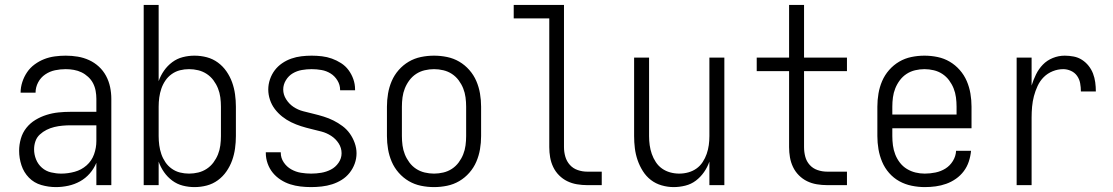

<svg xmlns="http://www.w3.org/2000/svg" viewBox="-20 -755 4540 783"><path d="M208 8Q178 8 148.5 -0.5Q119 -9 98 -30.5Q77 -52 67.5 -81Q58 -110 58 -140Q58 -165 65 -189.5Q72 -214 87.5 -233.5Q103 -253 124.5 -266Q146 -279 170 -286.5Q194 -294 218.5 -296.5Q243 -299 268 -299H373V-352Q373 -368 370 -384.5Q367 -401 359.5 -415.5Q352 -430 339.5 -441.5Q327 -453 312.5 -460Q298 -467 281.5 -470Q265 -473 248 -473Q226 -473 204.5 -468.5Q183 -464 164.5 -451.5Q146 -439 135.5 -419Q125 -399 125 -377H64Q64 -399 71 -420.5Q78 -442 90.5 -460.5Q103 -479 121.5 -492.5Q140 -506 160.5 -514Q181 -522 203.5 -525Q226 -528 248 -528Q273 -528 297 -524Q321 -520 343 -510Q365 -500 383 -483.5Q401 -467 412.5 -445.5Q424 -424 429 -400Q434 -376 434 -352V0H373V-91Q363 -67 346 -47.5Q329 -28 306.5 -15.5Q284 -3 258.5 2.5Q233 8 208 8ZM230 -47Q257 -47 284.5 -54.5Q312 -62 333 -80.5Q354 -99 363.5 -125.5Q373 -152 373 -180V-244H268Q252 -244 235 -242.5Q218 -241 201.5 -237Q185 -233 170 -225.5Q155 -218 142.5 -206.5Q130 -195 124.5 -179Q119 -163 119 -146Q119 -125 127 -105Q135 -85 151 -71Q167 -57 188 -52Q209 -47 230 -47Z M773 8Q749 8 725.5 2Q702 -4 682.5 -18.5Q663 -33 649 -53Q635 -73 627 -96V0H566V-735H627V-424Q635 -447 649 -467Q663 -487 682.5 -501.5Q702 -516 725.5 -522Q749 -528 773 -528Q799 -528 823.5 -521.5Q848 -515 868.5 -500Q889 -485 903.5 -464Q918 -443 926.5 -419.5Q935 -396 938.5 -370.5Q942 -345 942 -320V-200Q942 -175 938.5 -149.5Q935 -124 926.5 -100.5Q918 -77 903.5 -56Q889 -35 868.5 -20Q848 -5 823.5 1.5Q799 8 773 8ZM751 -47Q770 -47 788.5 -51.5Q807 -56 823 -66.5Q839 -77 850.5 -92.5Q862 -108 869 -125.5Q876 -143 878.5 -162Q881 -181 881 -200V-320Q881 -339 878.5 -358Q876 -377 869 -394.5Q862 -412 850.5 -427.5Q839 -443 823 -453.5Q807 -464 788.5 -468.5Q770 -473 751 -473Q732 -473 714 -468.5Q696 -464 680.5 -453Q665 -442 654.5 -426.5Q644 -411 638 -393.5Q632 -376 629.5 -357.5Q627 -339 627 -320V-200Q627 -181 629.5 -162.5Q632 -144 638 -126.5Q644 -109 654.5 -93.5Q665 -78 680.5 -67Q696 -56 714 -51.5Q732 -47 751 -47Z M1249 8Q1227 8 1205.5 5.5Q1184 3 1163.5 -3.5Q1143 -10 1124.5 -22Q1106 -34 1092.5 -50.5Q1079 -67 1071.5 -88Q1064 -109 1064 -131Q1064 -132 1064 -132.5Q1064 -133 1064 -134H1125Q1125 -134 1125 -133.5Q1125 -133 1125 -132Q1125 -111 1137 -93Q1149 -75 1167.5 -64.5Q1186 -54 1207 -50.5Q1228 -47 1249 -47Q1270 -47 1290.5 -50.5Q1311 -54 1329.5 -63.5Q1348 -73 1360.5 -91Q1373 -109 1373 -130Q1373 -152 1361 -170.5Q1349 -189 1330.5 -201Q1312 -213 1291 -218.5Q1270 -224 1249 -229Q1228 -234 1207.5 -240.5Q1187 -247 1167.5 -256.5Q1148 -266 1131 -279.5Q1114 -293 1101 -310Q1088 -327 1081 -348Q1074 -369 1074 -390Q1074 -411 1081 -431.5Q1088 -452 1100.5 -468.5Q1113 -485 1130.5 -497Q1148 -509 1168 -516Q1188 -523 1209 -525.5Q1230 -528 1251 -528Q1272 -528 1293 -525.5Q1314 -523 1333.5 -516Q1353 -509 1371 -497.5Q1389 -486 1401.5 -469Q1414 -452 1421 -432Q1428 -412 1428 -391Q1428 -390 1428 -389Q1428 -388 1428 -387H1367Q1367 -388 1367 -388.5Q1367 -389 1367 -389Q1367 -409 1356 -427Q1345 -445 1328 -455.5Q1311 -466 1291 -469.5Q1271 -473 1251 -473Q1231 -473 1211 -469.5Q1191 -466 1174 -456Q1157 -446 1146 -428Q1135 -410 1135 -390Q1135 -369 1147 -350Q1159 -331 1177 -319Q1195 -307 1216 -301.5Q1237 -296 1258 -291Q1279 -286 1300 -279.5Q1321 -273 1340 -263.5Q1359 -254 1376.5 -241Q1394 -228 1406.5 -210.5Q1419 -193 1426.5 -172Q1434 -151 1434 -130Q1434 -108 1426.5 -87.5Q1419 -67 1405.5 -50Q1392 -33 1373.5 -21.5Q1355 -10 1334.5 -3.5Q1314 3 1292 5.5Q1270 8 1249 8Z M1750 8Q1723 8 1696.5 2.5Q1670 -3 1647 -16.5Q1624 -30 1606 -50.5Q1588 -71 1577.5 -95.5Q1567 -120 1562.5 -146.5Q1558 -173 1558 -200V-320Q1558 -347 1562.5 -373.5Q1567 -400 1577.5 -424.5Q1588 -449 1606 -469.5Q1624 -490 1647 -503.5Q1670 -517 1696.5 -522.5Q1723 -528 1750 -528Q1777 -528 1803.5 -522.5Q1830 -517 1853 -503.5Q1876 -490 1894 -469.5Q1912 -449 1922.5 -424.5Q1933 -400 1937.5 -373.5Q1942 -347 1942 -320V-200Q1942 -173 1937.5 -146.5Q1933 -120 1922.5 -95.5Q1912 -71 1894 -50.5Q1876 -30 1853 -16.5Q1830 -3 1803.5 2.5Q1777 8 1750 8ZM1750 -47Q1769 -47 1788 -51.5Q1807 -56 1823 -66.5Q1839 -77 1850.5 -92.5Q1862 -108 1869 -125.5Q1876 -143 1878.5 -162Q1881 -181 1881 -200V-320Q1881 -339 1878.5 -358Q1876 -377 1869 -394.5Q1862 -412 1850.5 -427.5Q1839 -443 1823 -453.5Q1807 -464 1788 -468.5Q1769 -473 1750 -473Q1731 -473 1712 -468.5Q1693 -464 1677 -453.5Q1661 -443 1649.5 -427.5Q1638 -412 1631 -394.5Q1624 -377 1621.5 -358Q1619 -339 1619 -320V-200Q1619 -181 1621.5 -162Q1624 -143 1631 -125.5Q1638 -108 1649.5 -92.5Q1661 -77 1677 -66.5Q1693 -56 1712 -51.5Q1731 -47 1750 -47Z M2374 0Q2354 0 2333 -3.5Q2312 -7 2293.5 -16Q2275 -25 2260 -40Q2245 -55 2236 -74Q2227 -93 2223.5 -113.5Q2220 -134 2220 -155V-680H2075V-735H2280V-155Q2280 -135 2285.5 -116Q2291 -97 2304 -82.5Q2317 -68 2336 -61.5Q2355 -55 2374 -55H2434V0Z M2727 8Q2703 8 2678.5 1Q2654 -6 2634.5 -21Q2615 -36 2601.5 -57.5Q2588 -79 2580 -102.5Q2572 -126 2569 -150.5Q2566 -175 2566 -200V-520H2627V-200Q2627 -181 2629.5 -163Q2632 -145 2638 -127.5Q2644 -110 2654.5 -94Q2665 -78 2680 -67.5Q2695 -57 2713 -52Q2731 -47 2750 -47Q2769 -47 2787 -52Q2805 -57 2820 -67.5Q2835 -78 2845.5 -94Q2856 -110 2862 -127.5Q2868 -145 2870.5 -163Q2873 -181 2873 -200V-520H2934V0H2873V-96Q2865 -73 2851 -53Q2837 -33 2818 -18.5Q2799 -4 2775 2Q2751 8 2727 8Z M3353 0Q3332 0 3311 -3.5Q3290 -7 3271.5 -16Q3253 -25 3238 -40Q3223 -55 3214 -74Q3205 -93 3201.5 -113.5Q3198 -134 3198 -155V-465H3066V-520H3198V-735H3259V-520H3434V-465H3259V-155Q3259 -135 3264 -116Q3269 -97 3282 -82.5Q3295 -68 3314 -61.5Q3333 -55 3353 -55H3434V0Z M3751 8Q3725 8 3698 2.5Q3671 -3 3647.5 -16Q3624 -29 3606 -49.5Q3588 -70 3577.5 -95Q3567 -120 3562.5 -146.5Q3558 -173 3558 -200V-320Q3558 -347 3562.5 -373.5Q3567 -400 3577.5 -424.5Q3588 -449 3606 -469.5Q3624 -490 3647 -503.5Q3670 -517 3696.5 -522.5Q3723 -528 3750 -528Q3777 -528 3803.5 -522.5Q3830 -517 3853 -503.5Q3876 -490 3894 -469.5Q3912 -449 3922.5 -424.5Q3933 -400 3937.5 -373.5Q3942 -347 3942 -320V-232H3619V-200Q3619 -181 3621.5 -162Q3624 -143 3631 -125Q3638 -107 3650 -91.5Q3662 -76 3678.5 -66Q3695 -56 3713.5 -51.5Q3732 -47 3751 -47Q3773 -47 3795 -51.5Q3817 -56 3835.5 -67.5Q3854 -79 3866 -98.5Q3878 -118 3879 -140H3940Q3938 -118 3931 -96.5Q3924 -75 3910.5 -57Q3897 -39 3878.5 -26Q3860 -13 3839 -5.5Q3818 2 3796 5Q3774 8 3751 8ZM3619 -288H3881V-320Q3881 -339 3878.5 -358Q3876 -377 3869 -394.5Q3862 -412 3850.5 -427.5Q3839 -443 3823 -453.5Q3807 -464 3788 -468.5Q3769 -473 3750 -473Q3731 -473 3712 -468.5Q3693 -464 3677 -453.5Q3661 -443 3649.5 -427.5Q3638 -412 3631 -394.5Q3624 -377 3621.5 -358Q3619 -339 3619 -320Z M4126 0V-520H4187V-406Q4194 -429 4205 -451.5Q4216 -474 4233 -491.5Q4250 -509 4273.5 -518.5Q4297 -528 4322 -528Q4340 -528 4358.5 -524.5Q4377 -521 4392.5 -511Q4408 -501 4419.5 -486.5Q4431 -472 4437.5 -455Q4444 -438 4446.5 -419.5Q4449 -401 4449 -382H4388Q4388 -399 4385 -415.5Q4382 -432 4372.5 -445.5Q4363 -459 4347.5 -466Q4332 -473 4316 -473Q4294 -473 4273 -464.5Q4252 -456 4236.5 -440.5Q4221 -425 4211.5 -404.5Q4202 -384 4196.5 -363Q4191 -342 4189 -320Q4187 -298 4187 -276V0Z"/></svg>

Font: Iosevka SS04 Light
Style: Regular
Weight: 300
Monospace: yes
Designer: Belleve Invis
Foundry: Belleve Invis
Version: Version 19.0.0; ttfautohint (v1.8.4)